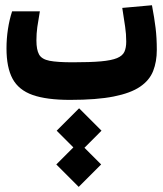

<svg xmlns="http://www.w3.org/2000/svg" viewBox="-20 -378 626 736"><path d="M248.5 4.9Q158.7 4.9 105.2 -13.9Q51.8 -32.7 28.3 -75.9Q4.9 -119.1 4.9 -192.4Q4.9 -230 10.5 -266.6Q16.1 -303.2 26.4 -334.5H132.8Q126.5 -298.8 123 -274.2Q119.6 -249.5 119.6 -223.1Q119.6 -187 129.9 -168.9Q140.1 -150.9 169.9 -145Q199.7 -139.2 258.3 -139.2Q326.2 -139.2 366.9 -142.8Q407.7 -146.5 428.7 -155.3Q449.7 -164.1 456.8 -179.4Q463.9 -194.8 463.9 -218.8Q463.9 -247.6 459.7 -275.4Q455.6 -303.2 448.7 -347.7L562.5 -357.9Q571.8 -309.1 576.4 -271Q581.1 -232.9 581.1 -187Q581.1 -141.6 567.1 -106Q553.2 -70.3 517.1 -45.7Q481 -21 416 -8.1Q351.1 4.9 248.5 4.9ZM283.2 209 197.3 123 283.2 37.1 369.1 123ZM281.7 338.4 195.8 252.4 281.7 166.5 367.7 252.4Z"/></svg>

Font: Cascadia Code
Style: Regular
Weight: 400
Monospace: yes
Designer: Aaron Bell
Foundry: Saja Typeworks
Version: Version 2106.017